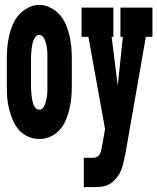

<svg xmlns="http://www.w3.org/2000/svg" viewBox="-20 -561 644 786"><path d="M141 8Q117 8 94.5 -2Q72 -12 57 -29.5Q42 -47 32.5 -69.5Q23 -92 17 -115.5Q11 -139 9.5 -162.5Q8 -186 8 -210V-320Q8 -344 10 -367.5Q12 -391 17.5 -415Q23 -439 32.5 -461Q42 -483 57.5 -500.5Q73 -518 95.5 -529.5Q118 -541 141 -541Q164 -541 186.5 -529.5Q209 -518 224.5 -500.5Q240 -483 249.5 -461Q259 -439 264.5 -415Q270 -391 272 -367.5Q274 -344 274 -320V-210Q274 -186 272 -162.5Q270 -139 264.5 -115.5Q259 -92 249.5 -69.5Q240 -47 224.5 -29.5Q209 -12 187 -2Q165 8 141 8ZM141 -112Q150 -112 156 -119.5Q162 -127 165 -136Q168 -145 170 -154.5Q172 -164 173 -173Q174 -182 174 -191.5Q174 -201 174 -210V-320Q174 -329 174 -338.5Q174 -348 173 -357.5Q172 -367 170 -376Q168 -385 165 -394Q162 -403 156 -410.5Q150 -418 140 -418Q131 -418 125 -410Q119 -402 116 -393Q113 -384 111.5 -375Q110 -366 109 -357Q108 -348 107.5 -338.5Q107 -329 107 -320V-210Q107 -201 107.5 -191.5Q108 -182 109 -173Q110 -164 111.5 -154.5Q113 -145 116 -136Q119 -127 125 -119.5Q131 -112 141 -112ZM323 205V85H361Q370 85 377.5 81Q385 77 389 69Q393 61 394.5 52.5Q396 44 398 36L410 -33L342 -410H314V-530H444V-410H437L462 -210L483 -410H473V-530H604V-410H577L494 65Q491 78 488.5 91Q486 104 482.5 116Q479 128 474 140Q469 152 461 162Q452 175 441 184Q430 193 417 198Q404 203 390 204Q376 205 361 205Z"/></svg>

Font: Iosevka Slab Heavy Extended
Style: Regular
Weight: 900
Width: 7
Monospace: yes
Designer: Belleve Invis
Foundry: Belleve Invis
Version: Version 11.1.0; ttfautohint (v1.8.3)